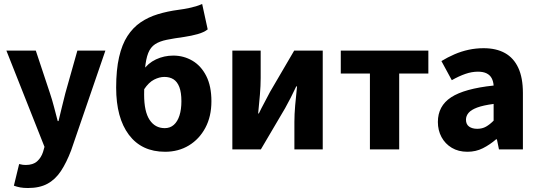

<svg xmlns="http://www.w3.org/2000/svg" viewBox="-20 -750 2704 964"><path d="M120.4 194Q97.7 194 81.5 191Q65.3 188 49.7 182.3L76.1 73.6Q87.4 76.6 94.6 77.4Q101.8 78.3 109.2 78.3Q146 78.3 166.4 59.9Q186.9 41.5 196 13.2L203.4 -12.7L12 -496.1H159.7L230.6 -282.7Q241.8 -249.4 250.9 -214.2Q260.1 -179 269.8 -142.1H273.8Q282.5 -177.4 290.8 -212.5Q299.1 -247.7 308.3 -282.7L368.5 -496.1H509.2L337 5.4Q313.5 67.1 285.6 109.2Q257.6 151.3 218.2 172.6Q178.7 194 120.4 194Z M808.9 12Q691.2 12 627.2 -73.1Q563.2 -158.1 563.2 -310Q563.2 -399.5 577.9 -463.2Q592.5 -526.9 620 -569.2Q647.5 -611.6 686 -637.8Q724.6 -664.1 772.7 -678.7Q820.9 -693.4 876.1 -700.7Q906 -704.7 926.5 -709Q947 -713.4 963.2 -718.2Q979.4 -723 995 -730L1022.8 -602.4Q1003.8 -587.5 972.3 -578.7Q940.7 -569.9 906.8 -564.9Q853.4 -557.5 817.3 -550.2Q781.3 -542.9 758.6 -528Q735.9 -513 724.2 -483.7Q712.5 -454.4 708 -404.3Q703.6 -354.2 703.6 -275.4Q703.6 -189.8 731.1 -148.2Q758.6 -106.6 807.2 -106.6Q834.3 -106.6 852.8 -123.2Q871.4 -139.7 881.1 -170.1Q890.8 -200.4 890.8 -241.6Q890.8 -285.9 880.5 -312.8Q870.1 -339.7 851.2 -351.8Q832.2 -363.8 805.2 -363.8Q780.4 -363.8 753.6 -350.2Q726.9 -336.6 703.3 -301.3L696.7 -395Q722.5 -432.8 763.3 -451.9Q804 -470.9 850.1 -470.9Q902.2 -470.9 945.9 -445.3Q989.6 -419.7 1015.5 -368.7Q1041.5 -317.7 1041.5 -241.6Q1041.5 -165.3 1011.1 -108.4Q980.7 -51.5 928.3 -19.7Q875.9 12 808.9 12Z M1146.6 0V-496H1288.8V-358.4Q1288.8 -320.1 1285 -274.7Q1281.2 -229.3 1276.2 -180.3H1279.6Q1291.9 -206 1308.3 -236.3Q1324.6 -266.7 1335.9 -288.7L1457.1 -496H1600.4V0H1458.1V-138.1Q1458.1 -175.5 1462 -220.9Q1465.9 -266.2 1471.4 -316.2H1467.4Q1455.5 -290.2 1439.7 -259.5Q1423.9 -228.8 1411.6 -206.9L1289.8 0Z M1837.3 0V-380.8H1691V-496.1H2130.7V-380.8H1984.3V0Z M2326.8 12Q2281.5 12 2248.2 -8Q2215 -27.9 2196.7 -61.8Q2178.5 -95.7 2178.5 -137.6Q2178.5 -217.8 2244.9 -261.4Q2311.4 -305 2458.4 -320.5Q2456.9 -341.6 2448.7 -357.2Q2440.4 -372.9 2423.5 -381.5Q2406.5 -390.1 2379.6 -390.1Q2348.7 -390.1 2316.7 -379Q2284.7 -368 2248.4 -347.4L2196.3 -443.4Q2227.8 -462.6 2262 -477.4Q2296.2 -492.2 2332.8 -500.1Q2369.4 -508 2408.4 -508Q2471.6 -508 2515.5 -483.5Q2559.3 -459 2582.3 -409.3Q2605.4 -359.6 2605.4 -283.3V0H2485.2L2474.9 -50.6H2470.9Q2439.2 -23.2 2404.1 -5.6Q2369.1 12 2326.8 12ZM2376.2 -103.3Q2401.2 -103.3 2420.2 -114.1Q2439.3 -124.9 2458.4 -144.3V-228.2Q2406 -221.3 2375.7 -210Q2345.4 -198.6 2332.5 -183.2Q2319.6 -167.8 2319.6 -149Q2319.6 -125.8 2335.2 -114.5Q2350.7 -103.3 2376.2 -103.3Z"/></svg>

Font: SourceSans3VF
Style: Regular
Weight: 200
Designer: Paul D. Hunt
Foundry: Adobe
Version: Version 3.052;hotconv 1.1.0;makeotfexe 2.6.0